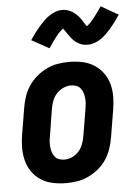

<svg xmlns="http://www.w3.org/2000/svg" viewBox="-54 -804 614 854"><g transform="rotate(-5 252.5 -377.0)"><path d="M207 8Q177 8 148 2Q119 -4 95.5 -19Q72 -34 56 -56.5Q40 -79 32.5 -106.5Q25 -134 25 -164Q25 -194 30 -223L50 -343Q54 -368 62.5 -393Q71 -418 86 -440Q101 -462 122 -479.5Q143 -497 167 -508.5Q191 -520 216.5 -524Q242 -528 267 -528Q297 -528 325.5 -522Q354 -516 377.5 -501Q401 -486 417.5 -463.5Q434 -441 441.5 -413.5Q449 -386 448.5 -356Q448 -326 443 -297L423 -177Q419 -152 410.5 -127Q402 -102 387.5 -80Q373 -58 352 -40.5Q331 -23 306.5 -11.5Q282 0 257 4Q232 8 207 8ZM208 -97Q226 -97 243.5 -105Q261 -113 273 -127Q285 -141 291.5 -158.5Q298 -176 301 -194L321 -314Q323 -326 324 -338.5Q325 -351 323.5 -363Q322 -375 318.5 -386Q315 -397 307.5 -406Q300 -415 289 -419Q278 -423 265 -423Q248 -423 230.5 -415Q213 -407 200.5 -393Q188 -379 181.5 -361.5Q175 -344 172 -326L153 -206Q150 -194 149.5 -181.5Q149 -169 150 -157Q151 -145 155 -134Q159 -123 166 -114Q173 -105 184.5 -101Q196 -97 208 -97ZM185 -596 107 -639Q119 -657 130 -671.5Q141 -686 151.5 -698Q162 -710 172 -720Q182 -730 195.5 -739.5Q209 -749 224.5 -755Q240 -761 256 -761Q265 -761 273.5 -759Q282 -757 291 -753Q300 -749 306 -744.5Q312 -740 319 -733.5Q326 -727 331.5 -720Q337 -713 341 -706.5Q345 -700 350 -692.5Q355 -685 359 -679Q375 -691 390.5 -710.5Q406 -730 428 -762L505 -718Q493 -701 482 -686Q471 -671 461 -659.5Q451 -648 440.5 -637.5Q430 -627 416.5 -617.5Q403 -608 387.5 -602.5Q372 -597 357 -597Q347 -597 338.5 -598.5Q330 -600 321.5 -604Q313 -608 306.5 -612.5Q300 -617 293 -624Q286 -631 281 -638Q276 -645 271.5 -651Q267 -657 261.5 -665.5Q256 -674 253 -678Q237 -667 221.5 -647Q206 -627 185 -596Z"/></g></svg>

Font: Iosevka SS04 Extrabold
Style: Italic
Weight: 800
Italic angle: -9°
Monospace: yes
Designer: Belleve Invis
Foundry: Belleve Invis
Version: Version 19.0.0; ttfautohint (v1.8.4)